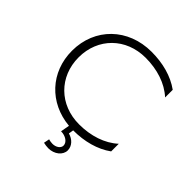

<svg xmlns="http://www.w3.org/2000/svg" viewBox="-238 -869 1231 1231"><g transform="rotate(45 377.5 -253.0)"><path d="M63 -350C63 -156.5 198 -13 389.7 4.3L378.8 65C420.9 65 455 89 455 118.6C455 142.2 428.8 161 396.6 161C384 161 373.3 158.8 361 155.7L353.4 194.3C368.9 197.6 382 200 398 200C452 200 496 164.6 496 121C496 82.6 465.5 50.1 424.1 39.4L429.5 6C531.4 5.9 624.7 -18.6 697 -70.8V-140C630.8 -79.2 535.2 -48 429 -48C251.5 -48 123 -174.8 123 -350C123 -525.2 251.5 -652 429 -652C535.2 -652 630.8 -620.8 697 -560V-629.2C624.6 -681.5 531.1 -706 429 -706C216.7 -706 63 -556.5 63 -350Z"/></g></svg>

Font: Resamitz
Style: Regular
Weight: 500
Designer: gluk
Foundry: gluk
Version: Version 0.047